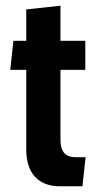

<svg xmlns="http://www.w3.org/2000/svg" viewBox="-20 -643 339 673"><path d="M190 10Q134 10 103 -23Q72 -56 72 -121V-398H16L27 -500H72V-610L192 -623V-500H279V-398H192V-152Q192 -92 244 -92H280L269 10Z"/></svg>

Font: Cabin Condensed
Style: Bold
Weight: 700
Width: 3
Designer: Pablo Impallari
Foundry: Pablo Impallari. http://www.impallari.com Igino Marini. http://www.ikern.com
Version: Version 3.001; ttfautohint (v1.8.3)